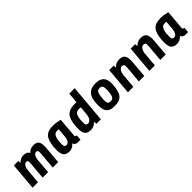

<svg xmlns="http://www.w3.org/2000/svg" viewBox="292 -2002 3314 3314"><g transform="rotate(-45 1948.5 -345.5)"><path d="M55 0 98 -500H206L211 -449Q234 -475 265.5 -492Q297 -509 337 -509Q382 -509 409 -495.5Q436 -482 449 -451Q474 -477 506.5 -493Q539 -509 583 -509Q652 -509 680.5 -475.5Q709 -442 709 -364Q709 -352 708.5 -333.5Q708 -315 706 -300L680 0H547L573 -303Q574 -311 574.5 -323.5Q575 -336 575 -343Q575 -372 566.5 -383Q558 -394 536 -394Q520 -394 506 -384.5Q492 -375 482.5 -360.5Q473 -346 467 -327.5Q461 -309 459 -291L434 0H301L327 -303Q328 -311 328.5 -323.5Q329 -336 329 -343Q329 -372 320.5 -383Q312 -394 290 -394Q271 -394 257 -381Q243 -368 233 -349.5Q223 -331 218 -309Q213 -287 211 -269L188 0Z M810 -237Q817 -314 834 -366Q851 -418 881.5 -450Q912 -482 957 -495.5Q1002 -509 1064 -509Q1104 -509 1149.5 -501.5Q1195 -494 1228 -485L1198 -127Q1198 -114 1205 -107Q1212 -100 1234 -100L1226 0H1168Q1157 0 1143.5 -2Q1130 -4 1117 -10.5Q1104 -17 1094.5 -28Q1085 -39 1081 -57Q1056 -26 1023.5 -8.5Q991 9 946 9Q874 9 840.5 -30.5Q807 -70 807 -167Q807 -200 810 -237ZM991 -105Q1011 -105 1025.5 -116Q1040 -127 1050 -144.5Q1060 -162 1066 -182.5Q1072 -203 1073 -221L1087 -393Q1076 -394 1065 -394.5Q1054 -395 1045 -395Q1025 -395 1006.5 -386.5Q988 -378 973.5 -354Q959 -330 950.5 -287.5Q942 -245 942 -177Q942 -133 953.5 -119Q965 -105 991 -105Z M1334 -242Q1340 -316 1357.5 -367Q1375 -418 1406.5 -449.5Q1438 -481 1484 -495Q1530 -509 1594 -509Q1605 -509 1614.5 -508.5Q1624 -508 1634 -507L1651 -700H1784L1723 0H1615L1609 -57Q1583 -26 1549.5 -8.5Q1516 9 1472 9Q1396 9 1363 -30.5Q1330 -70 1330 -164Q1330 -181 1331 -201.5Q1332 -222 1334 -242ZM1517 -105Q1539 -105 1556 -117.5Q1573 -130 1584.5 -149Q1596 -168 1602.5 -190Q1609 -212 1610 -230L1624 -392Q1611 -394 1598.5 -394.5Q1586 -395 1575 -395Q1553 -395 1533 -386.5Q1513 -378 1498 -354.5Q1483 -331 1474.5 -289Q1466 -247 1466 -180Q1466 -134 1478 -119.5Q1490 -105 1517 -105Z M2295 -305Q2295 -294 2294.5 -283Q2294 -272 2293 -260Q2286 -181 2269.5 -129.5Q2253 -78 2224 -47.5Q2195 -17 2153 -5Q2111 7 2054 7Q2007 7 1971 -2.5Q1935 -12 1910 -36Q1885 -60 1872.5 -100.5Q1860 -141 1860 -202Q1860 -281 1873 -338.5Q1886 -396 1915 -433.5Q1944 -471 1989.5 -489Q2035 -507 2099 -507Q2197 -507 2246 -458.5Q2295 -410 2295 -305ZM2156 -245Q2159 -277 2159 -300Q2159 -356 2142.5 -377.5Q2126 -399 2089 -399Q2067 -399 2051 -391.5Q2035 -384 2024.5 -366Q2014 -348 2008 -318.5Q2002 -289 1998 -245Q1995 -212 1995 -188Q1995 -138 2010 -119.5Q2025 -101 2063 -101Q2086 -101 2102 -108Q2118 -115 2129 -131.5Q2140 -148 2146 -175.5Q2152 -203 2156 -245Z M2383 0 2426 -500H2534L2539 -447Q2564 -475 2597.5 -492Q2631 -509 2675 -509Q2751 -509 2781 -472.5Q2811 -436 2811 -358Q2811 -338 2808 -300L2782 0H2649L2675 -297Q2676 -305 2676.5 -316Q2677 -327 2677 -336Q2677 -371 2664.5 -382.5Q2652 -394 2628 -394Q2607 -394 2591 -381Q2575 -368 2564 -349.5Q2553 -331 2547 -309Q2541 -287 2539 -269L2516 0Z M2907 0 2950 -500H3058L3063 -447Q3088 -475 3121.5 -492Q3155 -509 3199 -509Q3275 -509 3305 -472.5Q3335 -436 3335 -358Q3335 -338 3332 -300L3306 0H3173L3199 -297Q3200 -305 3200.5 -316Q3201 -327 3201 -336Q3201 -371 3188.5 -382.5Q3176 -394 3152 -394Q3131 -394 3115 -381Q3099 -368 3088 -349.5Q3077 -331 3071 -309Q3065 -287 3063 -269L3040 0Z M3436 -237Q3443 -314 3460 -366Q3477 -418 3507.5 -450Q3538 -482 3583 -495.5Q3628 -509 3690 -509Q3730 -509 3775.5 -501.5Q3821 -494 3854 -485L3824 -127Q3824 -114 3831 -107Q3838 -100 3860 -100L3852 0H3794Q3783 0 3769.5 -2Q3756 -4 3743 -10.5Q3730 -17 3720.5 -28Q3711 -39 3707 -57Q3682 -26 3649.5 -8.5Q3617 9 3572 9Q3500 9 3466.5 -30.5Q3433 -70 3433 -167Q3433 -200 3436 -237ZM3617 -105Q3637 -105 3651.5 -116Q3666 -127 3676 -144.5Q3686 -162 3692 -182.5Q3698 -203 3699 -221L3713 -393Q3702 -394 3691 -394.5Q3680 -395 3671 -395Q3651 -395 3632.5 -386.5Q3614 -378 3599.5 -354Q3585 -330 3576.5 -287.5Q3568 -245 3568 -177Q3568 -133 3579.5 -119Q3591 -105 3617 -105Z"/></g></svg>

Font: Share
Style: Bold Italic
Weight: 700
Designer: Ralph du Carrois
Version: Version 1.002